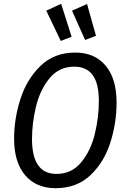

<svg xmlns="http://www.w3.org/2000/svg" viewBox="-20 -976 664 1008"><path d="M592 -437Q592 -331 559.5 -228Q527 -125 455 -56.5Q383 12 272 12Q170 12 112 -56Q54 -124 54 -249Q54 -352 87 -455.5Q120 -559 192 -629.5Q264 -700 375 -700Q477 -700 534.5 -631.5Q592 -563 592 -437ZM148 -246Q148 -63 276 -63Q357 -63 407 -124.5Q457 -186 478 -273.5Q499 -361 499 -445Q499 -538 466.5 -582Q434 -626 370 -626Q290 -626 240 -565Q190 -504 169 -416.5Q148 -329 148 -246ZM356 -783 299 -761 223 -920 301 -956ZM484 -788 427 -766 358 -920 437 -955Z"/></svg>

Font: Fira Sans Condensed
Style: Italic
Weight: 400
Width: 3
Italic angle: -8°
Designer: bBox Type GmbH & Carrois Corporate GbR & Edenspiekermann AG
Foundry: bBox Type GmbH & Carrois Corporate GbR & Edenspiekermann AG
Version: Version 4.301